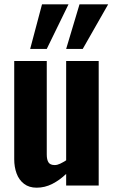

<svg xmlns="http://www.w3.org/2000/svg" viewBox="-20 -861 530 891"><path d="M150 10Q115 10 91.5 -8Q68 -26 57 -56Q46 -86 46 -122V-578H197V-144Q197 -120 205 -107.5Q213 -95 234 -95Q246 -95 259.5 -101.5Q273 -108 287 -117V-578H438V0H287V-54Q257 -25 222.5 -7.5Q188 10 150 10ZM287 -634 349 -841H482L364 -634ZM120 -634 175 -841H298L197 -634Z"/></svg>

Font: Oswald SemiBold
Style: Regular
Weight: 600
Designer: Vernon Adams
Foundry: Vernon Adams
Version: Version 4.100; ttfautohint (v1.8.1.43-b0c9)